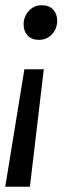

<svg xmlns="http://www.w3.org/2000/svg" viewBox="-23 -511 260 732"><path d="M67 -418Q67 -447 86.5 -469Q106 -491 136 -491Q164 -491 179.5 -474.5Q195 -458 195 -432Q195 -402 175.5 -380.5Q156 -359 125 -359Q98 -359 82.5 -375.5Q67 -392 67 -418ZM91 201H-3L70 -247H144Z"/></svg>

Font: Fira Sans Compressed
Style: Italic
Weight: 400
Width: 1
Italic angle: -8°
Designer: bBox Type GmbH & Carrois Corporate GbR & Edenspiekermann AG
Foundry: bBox Type GmbH & Carrois Corporate GbR & Edenspiekermann AG
Version: Version 4.301